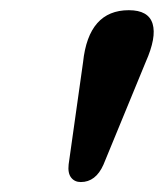

<svg xmlns="http://www.w3.org/2000/svg" viewBox="-20 -800 329 386"><path d="M142.5 -434Q130 -434 123 -443Q116 -452 118 -469.5L147 -675Q158 -779.5 239 -779.5Q278.5 -779.5 286.8 -752.2Q295 -725 273 -675.5L188 -469Q172.5 -434 142.5 -434Z"/></svg>

Font: Fraunces 9pt S050 SemiBold
Style: Italic
Weight: 600
Italic angle: -16°
Version: Version 1.000; ttfautohint (v1.8.3)